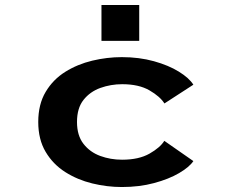

<svg xmlns="http://www.w3.org/2000/svg" viewBox="-20 -742 915 773"><path d="M470.5 11Q411 11 351.5 -3.5Q292 -18 242.8 -49.2Q193.5 -80.5 163.8 -130.5Q134 -180.5 134 -251Q134 -322 163.8 -372Q193.5 -422 242.8 -452.8Q292 -483.5 351.5 -497.8Q411 -512 470.5 -512Q540.5 -512 599.8 -495.5Q659 -479 700.2 -453.5Q741.5 -428 758.5 -401L642 -325.5Q624.5 -353.5 581.8 -378.2Q539 -403 472 -403Q426 -403 384.2 -388Q342.5 -373 316.2 -339.8Q290 -306.5 290 -251Q290 -196.5 316 -163Q342 -129.5 383.5 -114.2Q425 -99 471.5 -99Q539 -99 582 -123.5Q625 -148 641.5 -175L758.5 -93.5Q742.5 -69.5 701.2 -45.2Q660 -21 600.5 -5Q541 11 470.5 11ZM388.5 -722H540.5V-577.5H388.5Z"/></svg>

Font: Trispace SemiExpanded SemiBold
Style: Regular
Weight: 600
Width: 6
Designer: Tyler Finck
Foundry: Etcetera Type Company
Version: Version 1.210; ttfautohint (v1.8.3)